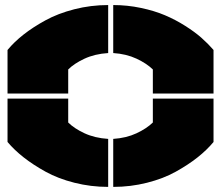

<svg xmlns="http://www.w3.org/2000/svg" viewBox="-20 -730 875 760"><path d="M250 -359.9H9.8V-532.2Q36.1 -564 73 -593Q109.9 -622.1 159.7 -649.4Q209.5 -676.8 274.4 -693.4Q339.4 -710 408.2 -710V-520Q355 -516.6 314.2 -497.6Q273.4 -478.5 250 -455.1ZM9.8 -168V-339.8H250V-245.1Q273.4 -221.7 314.2 -202.6Q355 -183.6 408.2 -180.2V9.8Q339.4 9.8 274.7 -6.6Q210 -22.9 160.2 -50.5Q110.4 -78.1 73.5 -107.2Q36.6 -136.2 9.8 -168ZM428.2 9.8V-180.2Q480 -183.6 520.3 -202.4Q560.5 -221.2 585 -245.1V-339.8H825.2V-168Q798.8 -136.2 762.2 -107.2Q725.6 -78.1 676 -50.5Q626.5 -22.9 561.8 -6.6Q497.1 9.8 428.2 9.8ZM428.2 -520V-710Q483.9 -710 537.4 -698.7Q590.8 -687.5 632.8 -669.7Q674.8 -651.9 712.6 -627.9Q750.5 -604 777.1 -580.6Q803.7 -557.1 825.2 -532.2V-359.9H585V-455.1Q560.5 -479 520.3 -497.8Q480 -516.6 428.2 -520Z"/></svg>

Font: Nastup Basic
Style: Regular
Weight: 400
Designer: Maksym Kobuzan
Foundry: Zakznak
Version: Version 1.020;FEAKit 1.0